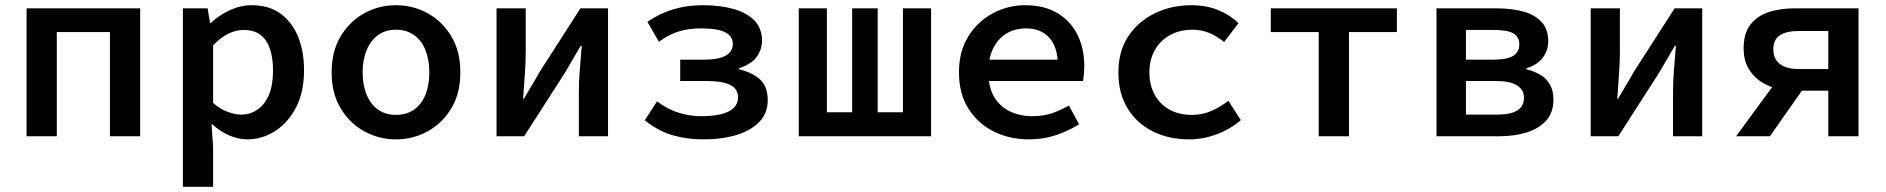

<svg xmlns="http://www.w3.org/2000/svg" viewBox="-20 -523 7240 737"><path d="M82 0V-491H518V0H402V-400H198V0Z M682 194V-491H777L786 -435H789Q821 -465 862.5 -484Q904 -503 946 -503Q1011 -503 1055 -472Q1099 -441 1123 -385Q1147 -329 1147 -253Q1147 -169 1116 -110Q1085 -51 1035.5 -19.5Q986 12 929 12Q896 12 860.5 -3Q825 -18 795 -46H792L798 40V194ZM905 -83Q940 -83 968 -102Q996 -121 1012 -158.5Q1028 -196 1028 -252Q1028 -301 1016 -336Q1004 -371 979.5 -389.5Q955 -408 914 -408Q886 -408 857 -394Q828 -380 798 -349V-128Q825 -104 854 -93.5Q883 -83 905 -83Z M1500 12Q1435 12 1379 -18.5Q1323 -49 1288 -106.5Q1253 -164 1253 -245Q1253 -327 1288 -384.5Q1323 -442 1379 -472.5Q1435 -503 1500 -503Q1565 -503 1621 -472.5Q1677 -442 1712 -384.5Q1747 -327 1747 -245Q1747 -164 1712 -106.5Q1677 -49 1621 -18.5Q1565 12 1500 12ZM1500 -82Q1540 -82 1569 -102Q1598 -122 1613 -159Q1628 -196 1628 -245Q1628 -294 1613 -331Q1598 -368 1569 -388.5Q1540 -409 1500 -409Q1460 -409 1431.5 -388.5Q1403 -368 1387.5 -331Q1372 -294 1372 -245Q1372 -196 1387.5 -159Q1403 -122 1431.5 -102Q1460 -82 1500 -82Z M1886 0V-491H1998V-322Q1998 -283 1994.5 -237Q1991 -191 1988 -144H1991Q2004 -167 2022 -196.5Q2040 -226 2052 -248L2208 -491H2314V0H2202V-169Q2202 -208 2205.5 -254.5Q2209 -301 2213 -347H2209Q2196 -325 2178.5 -295Q2161 -265 2148 -243L1992 0Z M2679 12Q2620 12 2565 -3Q2510 -18 2455 -61L2502 -134Q2543 -103 2586 -90Q2629 -77 2669 -77Q2742 -77 2777.5 -95.5Q2813 -114 2813 -149Q2813 -182 2783 -197Q2753 -212 2693 -212H2591V-294H2683Q2738 -294 2765.5 -309.5Q2793 -325 2793 -354Q2793 -384 2764 -399Q2735 -414 2670 -414Q2623 -414 2586 -402.5Q2549 -391 2509 -363L2465 -439Q2511 -471 2563.5 -487Q2616 -503 2678 -503Q2745 -503 2796 -488.5Q2847 -474 2876 -444Q2905 -414 2905 -367Q2905 -334 2885 -305.5Q2865 -277 2817 -261V-257Q2870 -244 2898.5 -217Q2927 -190 2927 -138Q2927 -89 2895 -55.5Q2863 -22 2807.5 -5Q2752 12 2679 12Z M3046 0V-491H3154V-92H3251V-491H3349V-92H3446V-491H3554V0Z M3930 12Q3855 12 3794 -18.5Q3733 -49 3697 -106.5Q3661 -164 3661 -246Q3661 -326 3697 -383.5Q3733 -441 3791 -472Q3849 -503 3915 -503Q3988 -503 4038.5 -473Q4089 -443 4115.5 -390.5Q4142 -338 4142 -270Q4142 -253 4140.5 -237.5Q4139 -222 4137 -212H3744V-294H4063L4041 -268Q4041 -341 4008.5 -377.5Q3976 -414 3918 -414Q3877 -414 3844.5 -395Q3812 -376 3793 -338.5Q3774 -301 3774 -246Q3774 -189 3795.5 -152Q3817 -115 3855.5 -96Q3894 -77 3945 -77Q3984 -77 4017 -88Q4050 -99 4083 -118L4122 -46Q4083 -21 4034 -4.5Q3985 12 3930 12Z M4544 12Q4467 12 4405.5 -18.5Q4344 -49 4308.5 -106.5Q4273 -164 4273 -245Q4273 -327 4311.5 -384.5Q4350 -442 4414 -472.5Q4478 -503 4552 -503Q4612 -503 4658 -483.5Q4704 -464 4734 -434L4679 -362Q4650 -385 4620.5 -397Q4591 -409 4558 -409Q4509 -409 4471.5 -388.5Q4434 -368 4413 -331Q4392 -294 4392 -245Q4392 -196 4412.5 -159Q4433 -122 4469.5 -102Q4506 -82 4555 -82Q4597 -82 4632 -98Q4667 -114 4695 -136L4743 -62Q4701 -26 4649 -7Q4597 12 4544 12Z M5042 0V-400H4858V-491H5342V-400H5158V0Z M5494 0V-491H5723Q5781 -491 5826 -479Q5871 -467 5897 -439Q5923 -411 5923 -364Q5923 -329 5901.5 -301Q5880 -273 5839 -261V-257Q5869 -250 5892.5 -236Q5916 -222 5929.5 -198.5Q5943 -175 5943 -141Q5943 -91 5915 -60Q5887 -29 5840 -14.5Q5793 0 5734 0ZM5607 -294H5712Q5766 -294 5789 -309Q5812 -324 5812 -352Q5812 -381 5789.5 -394.5Q5767 -408 5715 -408H5607ZM5607 -83H5725Q5780 -83 5805 -99.5Q5830 -116 5830 -148Q5830 -178 5803.5 -195Q5777 -212 5722 -212H5607Z M6086 0V-491H6198V-322Q6198 -283 6194.5 -237Q6191 -191 6188 -144H6191Q6204 -167 6222 -196.5Q6240 -226 6252 -248L6408 -491H6514V0H6402V-169Q6402 -208 6405.5 -254.5Q6409 -301 6413 -347H6409Q6396 -325 6378.5 -295Q6361 -265 6348 -243L6192 0Z M6998 0V-175H6866Q6831 -175 6797 -184Q6763 -193 6735 -212.5Q6707 -232 6690 -263Q6673 -294 6673 -337Q6673 -395 6699 -428.5Q6725 -462 6769 -476.5Q6813 -491 6868 -491H7114V0ZM6884 -258H6998V-404H6884Q6837 -404 6812 -387.5Q6787 -371 6787 -334Q6787 -297 6812 -277.5Q6837 -258 6884 -258ZM6644 0 6818 -237 6917 -204 6774 0Z"/></svg>

Font: Source Code Pro SemiBold
Style: Regular
Weight: 600
Monospace: yes
Designer: Paul D. Hunt, Teo Tuominen
Foundry: Adobe Systems Incorporated
Version: Version 1.018;hotconv 1.0.116;makeotfexe 2.5.65601